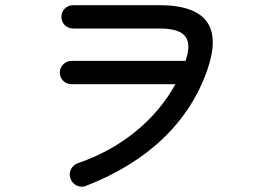

<svg xmlns="http://www.w3.org/2000/svg" viewBox="-20 -710 1040 741"><path d="M310 8C549 -84 710 -238 780 -440C836 -600 783 -690 595 -690H263C237 -690 217 -671 217 -645C217 -619 237 -600 263 -600H595C701 -600 724 -558 696 -475H257C231 -475 211 -455 211 -430C211 -404 231 -385 257 -385H657C581 -247 448 -137 280 -80C256 -71 243 -45 252 -21C260 3 287 17 310 8Z"/></svg>

Font: 寒蝉半圆体
Style: Regular
Weight: 400
Designer: Yoshimichi Ohira & Warren
Foundry: ChillType
Version: Version 1.800;Glyphs 3.1.1 (3135)